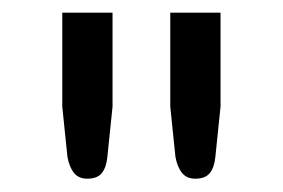

<svg xmlns="http://www.w3.org/2000/svg" viewBox="-20 -736 437 296"><path d="M153.5 -716.5V-571.5L145.5 -494Q144 -478 137 -469.2Q130 -460.5 114.5 -460.5Q101.5 -460.5 94.2 -469.2Q87 -478 84 -494L76 -571.5V-716.5ZM320 -716.5V-571.5L312 -494Q310.5 -478 303.5 -469.2Q296.5 -460.5 281 -460.5Q268 -460.5 260.8 -469.2Q253.5 -478 250.5 -494L242.5 -571.5V-716.5Z"/></svg>

Font: LatoCHI
Style: Regular
Weight: 400
Designer: Lukasz Dziedzic
Foundry: tyPoland Lukasz Dziedzic
Version: Version 1.104